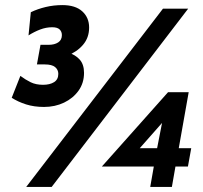

<svg xmlns="http://www.w3.org/2000/svg" viewBox="-20 -734 799 754"><path d="M83 0 620 -700H719L183 0ZM153 -314Q114 -314 82.5 -324Q51 -334 26 -350L60 -436Q80 -421 100.5 -411Q121 -401 149 -401Q176 -401 192.5 -411.5Q209 -422 209 -444Q209 -460 196.5 -470.5Q184 -481 156 -481H125L139 -558H171Q194 -558 208.5 -567.5Q223 -577 223 -596Q223 -610 214 -618.5Q205 -627 185 -627Q161 -627 137.5 -618Q114 -609 92 -595L101 -686Q128 -699 159.5 -706.5Q191 -714 225 -714Q276 -714 303 -689.5Q330 -665 330 -626Q330 -586 306 -558Q282 -530 245 -516L247 -528Q276 -519 293 -500Q310 -481 310 -448Q310 -408 288.5 -378Q267 -348 231.5 -331Q196 -314 153 -314ZM380 -80 640 -372H721L682 -152H731L718 -80H669L655 0H570L584 -80ZM505 -125 473 -152H597L629 -316L655 -295Z"/></svg>

Font: Cabin VF Beta
Style: Italic
Weight: 400
Italic angle: -7°
Designer: Pablo Impallari
Foundry: Pablo Impallari. http://www.impallari.com Igino Marini. http://www.ikern.com
Version: Version 2.300